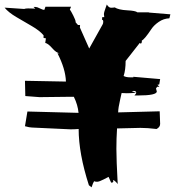

<svg xmlns="http://www.w3.org/2000/svg" viewBox="-47 -886 767 842"><path d="M262.7 -318.8 93.3 -326.7Q83 -326.7 62.5 -332.5L73.2 -397L297.4 -391.1Q294.4 -425.8 276.9 -461.4H246.1L126.5 -460L64 -464.8L62.5 -531.7L242.2 -528.3Q240.2 -584 205.1 -652.3H214.4Q199.7 -654.3 181.9 -674.8Q164.1 -695.3 151.4 -697.8L154.3 -717.8L144 -719.7V-731.4Q126.5 -752 92.3 -771.7Q58.1 -791.5 24.2 -811.5Q-9.8 -831.5 -26.9 -852.5L59.1 -846.7Q64.9 -849.1 76.2 -849.1Q87.4 -849.1 96.9 -848.6Q106.4 -848.1 107.9 -848.1L100.1 -855.5H108.9Q115.7 -855.5 127.9 -849.1Q140.1 -842.8 147.5 -842.8L152.3 -856.4H264.6L259.3 -844.2Q264.2 -837.9 274.4 -817.6Q284.7 -797.4 284.7 -790V-788.1L294.9 -776.4H303.2L304.2 -773.4L303.2 -766.1V-765.6L344.2 -673.3L403.3 -779.3Q405.8 -783.2 405.8 -791.3Q405.8 -799.3 400.4 -799.3L401.4 -811H410.2Q408.7 -819.8 408.7 -824Q408.7 -828.1 410.9 -835.7Q413.1 -843.3 416.5 -852.3Q419.9 -861.3 421.4 -866.2Q430.2 -852.1 439.7 -852.1Q449.2 -852.1 456.1 -853.5Q473.1 -842.8 510.5 -840.8Q547.9 -838.9 555.2 -832H608.4L604 -831.1L700.2 -823.2L695.8 -805.7Q670.4 -804.7 649.2 -790Q627.9 -775.4 616.7 -758.3Q585.9 -711.9 574.2 -708H575.2Q575.2 -694.8 569.8 -694.8Q568.8 -694.8 565.9 -697.8L503.9 -618.7Q503.9 -578.6 495.1 -552.7Q505.9 -546.9 523.4 -546.9H538.1L537.6 -549.3L655.3 -539.1L651.4 -515.6L643.6 -514.2L652.3 -504.9L643.6 -505.9Q637.2 -500 637.2 -498L640.6 -484.9Q640.6 -467.3 558.1 -467.3H542.5Q550.3 -475.1 550.3 -479.5Q550.3 -487.3 539.6 -487.3L530.3 -486.3L549.8 -479Q523.4 -477.1 509 -477.1Q494.6 -477.1 486.3 -478Q484.9 -469.2 480.5 -452.1Q471.2 -412.1 471.2 -393.1L653.3 -397.9L655.3 -342.8Q655.3 -328.6 639.6 -320.3Q599.6 -325.2 568.4 -325.2L466.3 -322.8Q463.4 -279.8 463.4 -232.9Q463.4 -186 469.2 -78.6Q466.8 -83 459.7 -89.6Q452.6 -96.2 449.7 -96.2Q447.8 -95.7 449.2 -93.3Q450.7 -90.8 449 -87.9Q447.3 -85 440.4 -85L429.2 -110.4Q428.2 -109.9 408 -99.4Q387.7 -88.9 378.9 -88.9Q370.1 -88.9 365.7 -91.3Q361.3 -85.4 354.5 -64.5L342.8 -73.7Q297.9 -213.4 297.9 -320.3Q279.3 -318.8 262.7 -318.8ZM585 -709 575.2 -708Z"/></svg>

Font: Butcherman
Style: Regular
Weight: 400
Version: Version 001.004